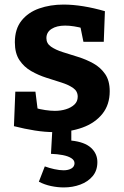

<svg xmlns="http://www.w3.org/2000/svg" viewBox="-20 -566 544 840"><path d="M183 -399Q183 -376 203 -362Q223 -348 254.5 -338Q286 -328 321.5 -317Q357 -306 388.5 -288.5Q420 -271 440 -242Q460 -213 460 -167Q460 -108 428 -68Q396 -28 341 -8Q286 12 217 12Q177 12 132.5 5Q88 -2 41 -14L47 -165H135L146 -77L134 -94Q154 -88 178 -84.5Q202 -81 220 -81Q246 -81 268.5 -88Q291 -95 305.5 -108.5Q320 -122 320 -143Q320 -167 300 -181Q280 -195 248.5 -205Q217 -215 182.5 -226Q148 -237 116.5 -255Q85 -273 65 -303Q45 -333 45 -381Q45 -439 74 -475.5Q103 -512 151.5 -529Q200 -546 258 -546Q299 -546 345 -538.5Q391 -531 439 -517L434 -383H345L329 -462L348 -441Q301 -454 265 -454Q228 -454 205.5 -439.5Q183 -425 183 -399ZM259 254Q232 254 203.5 248Q175 242 150 229L176 162Q195 169 217.5 174Q240 179 258 179Q279 179 292.5 171Q306 163 306 148Q306 135 292 126Q278 117 254.5 112.5Q231 108 203 107L209 0H292V49Q350 55 378 80.5Q406 106 406 143Q406 180 385.5 204.5Q365 229 331.5 241.5Q298 254 259 254Z"/></svg>

Font: Bitter Thin
Style: Bold
Weight: 700
Version: Version 3.021